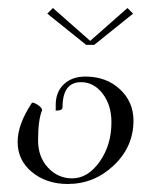

<svg xmlns="http://www.w3.org/2000/svg" viewBox="-20 -455 386 479"><path d="M195 -343 98 -421 112 -435 205 -353 298 -435 312 -421 215 -343ZM85 -180Q75 -156 75 -105Q75 -63 100 -36.5Q125 -10 160 -10Q199 -10 228.5 -51.5Q258 -93 258 -150Q258 -193 236 -221.5Q214 -250 182 -250Q136 -250 136 -187Q136 -179 119 -179V-193Q119 -226 139.5 -245Q160 -264 193 -264Q245 -264 279 -232.5Q313 -201 313 -154Q313 -89 264 -42.5Q215 4 149 4Q96 4 60 -25.5Q24 -55 24 -101Q24 -145 60 -199Q66 -199 75.5 -192.5Q85 -186 85 -180Z"/></svg>

Font: Kleymissky
Style: Regular
Weight: 500
Italic angle: -8°
Designer: gluk
Foundry: gluk
Version: Version 0.283